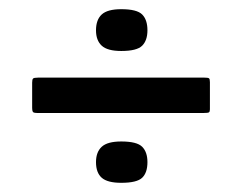

<svg xmlns="http://www.w3.org/2000/svg" viewBox="-20 -516 527 418"><path d="M301 -163Q301 -140 289.5 -129Q278 -118 244 -118Q214 -118 201.5 -129Q189 -140 189 -163Q189 -185 201.5 -196.5Q214 -208 244 -208Q278 -208 289.5 -196.5Q301 -185 301 -163ZM301 -450Q301 -428 289.5 -416.5Q278 -405 244 -405Q214 -405 201.5 -416.5Q189 -428 189 -450Q189 -473 201.5 -484.5Q214 -496 244 -496Q278 -496 289.5 -484.5Q301 -473 301 -450ZM62 -270Q53 -270 51.5 -272.5Q50 -275 50 -281V-336Q50 -343 52 -345Q54 -347 63 -347H425Q433 -347 435 -345.5Q437 -344 437 -337V-278Q437 -273 435 -271.5Q433 -270 423 -270Z"/></svg>

Font: Glory SemiBold
Style: Regular
Weight: 600
Designer: Robert Leuschke
Foundry: Robert Leuschke
Version: Version 1.011